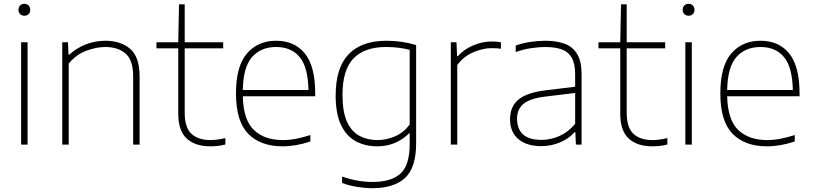

<svg xmlns="http://www.w3.org/2000/svg" viewBox="-20 -763 4288 1013"><path d="M91.5 0V-540H125.5V0ZM108.5 -680Q95 -680 86.2 -688.5Q77.5 -697 77.5 -711Q77.5 -725.5 86.2 -734.2Q95 -743 108.5 -743Q122 -743 130.8 -734.2Q139.5 -725.5 139.5 -711Q139.5 -697 130.8 -688.5Q122 -680 108.5 -680Z M308.5 0V-540H338.5L341.5 -474.5H345.5Q384 -510 433.2 -529Q482.5 -548 535.5 -548Q616.5 -548 666.5 -505.5Q716.5 -463 716.5 -359.5V0H682.5V-360Q682.5 -445.5 642.8 -480.2Q603 -515 535 -515Q489.5 -515 436 -495.5Q382.5 -476 342.5 -427.5V0Z M1089.5 9Q1010 9 965.2 -32Q920.5 -73 920.5 -163V-508H805.5V-540H920.5L924.5 -740H954.5V-540H1157.5V-508H954.5V-169Q954.5 -90 990 -57Q1025.5 -24 1091.5 -24Q1125 -24 1169 -34.5V-0.5Q1146.5 5 1128.2 7Q1110 9 1089.5 9Z M1471 9Q1354.5 9 1289.8 -57Q1225 -123 1225 -270Q1225 -413.5 1282.8 -480.8Q1340.5 -548 1437 -548Q1534 -548 1588.5 -480.8Q1643 -413.5 1643 -270V-255H1261Q1264 -130.5 1319.5 -77.2Q1375 -24 1473 -24Q1506.5 -24 1541.8 -30.8Q1577 -37.5 1617.5 -50.5V-16.5Q1541 9 1471 9ZM1437 -515Q1357 -515 1310.2 -462.5Q1263.5 -410 1261 -288H1607.5Q1605 -409.5 1560.8 -462.2Q1516.5 -515 1437 -515Z M1943.5 230Q1908 230 1864.2 223Q1820.5 216 1785 202.5V168.5Q1828.5 183.5 1867.8 190.2Q1907 197 1944.5 197Q2044.5 197 2093 152.8Q2141.5 108.5 2141.5 -2.5V-60H2138.5Q2109.5 -29.5 2066.5 -10.2Q2023.5 9 1969.5 9Q1908.5 9 1859 -16.8Q1809.5 -42.5 1780.2 -101.5Q1751 -160.5 1751 -259Q1751 -406 1819.5 -477Q1888 -548 2019.5 -548Q2099 -548 2175.5 -525.5V-5.5Q2175.5 121.5 2117 175.8Q2058.5 230 1943.5 230ZM1971.5 -24Q2018.5 -24 2064 -43.5Q2109.5 -63 2141.5 -106V-500Q2117.5 -506.5 2085.2 -510.8Q2053 -515 2016.5 -515Q1903.5 -515 1845.2 -454.8Q1787 -394.5 1787 -263Q1787 -172 1811.2 -119.8Q1835.5 -67.5 1877.2 -45.8Q1919 -24 1971.5 -24Z M2358.5 0V-540H2388.5L2391.5 -466.5H2395.5Q2428 -503 2476.5 -523.5Q2525 -544 2573.5 -544Q2600.5 -544 2623 -540V-506Q2611 -507.5 2599.2 -508.2Q2587.5 -509 2573.5 -509Q2530 -509 2478.5 -487.8Q2427 -466.5 2392.5 -420V0Z M2835.5 8Q2758.5 8 2714.8 -29.2Q2671 -66.5 2671 -134Q2671 -200.5 2715.2 -237.5Q2759.5 -274.5 2858.5 -286.5L3014.5 -305.5V-370.5Q3014.5 -428.5 2995.8 -459.8Q2977 -491 2941.8 -503Q2906.5 -515 2856.5 -515Q2823.5 -515 2783 -509Q2742.5 -503 2701 -488.5V-522.5Q2734 -535 2775.8 -541.5Q2817.5 -548 2856 -548Q2916.5 -548 2959.5 -532Q3002.5 -516 3025.5 -477.2Q3048.5 -438.5 3048.5 -371V0H3018.5L3015.5 -65.5H3011.5Q2982 -32 2935.2 -12Q2888.5 8 2835.5 8ZM2708 -136.5Q2708 -83 2739.5 -54Q2771 -25 2836.5 -25Q2885 -25 2931.2 -45.2Q2977.5 -65.5 3014.5 -109.5V-272.5L2857.5 -253.5Q2777 -244 2742.5 -215.5Q2708 -187 2708 -136.5Z M3421.5 9Q3342 9 3297.2 -32Q3252.5 -73 3252.5 -163V-508H3137.5V-540H3252.5L3256.5 -740H3286.5V-540H3489.5V-508H3286.5V-169Q3286.5 -90 3322 -57Q3357.5 -24 3423.5 -24Q3457 -24 3501 -34.5V-0.5Q3478.5 5 3460.2 7Q3442 9 3421.5 9Z M3596 0V-540H3630V0ZM3613 -680Q3599.5 -680 3590.8 -688.5Q3582 -697 3582 -711Q3582 -725.5 3590.8 -734.2Q3599.5 -743 3613 -743Q3626.5 -743 3635.2 -734.2Q3644 -725.5 3644 -711Q3644 -697 3635.2 -688.5Q3626.5 -680 3613 -680Z M4026.5 9Q3910 9 3845.2 -57Q3780.5 -123 3780.5 -270Q3780.5 -413.5 3838.2 -480.8Q3896 -548 3992.5 -548Q4089.5 -548 4144 -480.8Q4198.5 -413.5 4198.5 -270V-255H3816.5Q3819.5 -130.5 3875 -77.2Q3930.5 -24 4028.5 -24Q4062 -24 4097.2 -30.8Q4132.5 -37.5 4173 -50.5V-16.5Q4096.5 9 4026.5 9ZM3992.5 -515Q3912.5 -515 3865.8 -462.5Q3819 -410 3816.5 -288H4163Q4160.5 -409.5 4116.2 -462.2Q4072 -515 3992.5 -515Z"/></svg>

Font: Encode Sans Semi Expanded Thin
Style: Regular
Weight: 100
Width: 6
Designer: Multiple Designers
Foundry: Impallari Type
Version: Version 3.000; ttfautohint (v1.8.3) -l 8 -r 50 -G 200 -x 14 